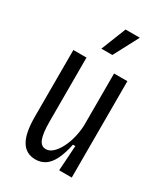

<svg xmlns="http://www.w3.org/2000/svg" viewBox="-186 -818 791 911"><g transform="rotate(30 209.0 -362.0)"><path d="M162 12Q110 12 84.5 -30.5Q59 -73 59 -162V-528H131V-181Q131 -114 142.5 -84.5Q154 -55 180 -55Q200 -55 217.5 -71Q235 -87 249 -113.5Q263 -140 271.5 -173Q280 -206 282 -242V-528H355V-203V0H286L295 -138H282Q271 -86 254.5 -52.5Q238 -19 215 -3.5Q192 12 162 12ZM231 -600H171L225 -736H303Z"/></g></svg>

Font: Bricolage Grotesque 24pt Condensed Light
Style: Regular
Weight: 300
Width: 3
Designer: Mathieu Triay
Foundry: Atelier Triay
Version: Version 1.001;gftools[0.9.33.dev8+g029e19f]